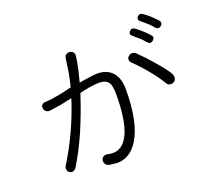

<svg xmlns="http://www.w3.org/2000/svg" viewBox="-126 -967 1253 1112"><g transform="rotate(-20 500.0 -410.5)"><path d="M343.8 -696.3Q337.9 -651.4 331.1 -611.3Q323.2 -569.3 313.5 -531.2H309.6Q264.6 -519.5 236.3 -514.6Q189.5 -504.9 149.4 -502.9Q133.8 -502.9 126 -494.1Q118.2 -485.4 120.1 -473.6Q121.1 -461.9 129.9 -454.1Q139.6 -445.3 155.3 -446.3Q186.5 -450.2 219.7 -456.1Q238.3 -459 271.5 -466.8L295.9 -471.7Q265.6 -377 222.7 -284.2Q179.7 -192.4 131.8 -116.2Q124 -104.5 127 -91.8Q128.9 -81.1 138.7 -74.2Q148.4 -67.4 159.2 -69.3Q171.9 -72.3 181.6 -86.9Q228.5 -163.1 273.4 -263.7Q317.4 -365.2 355.5 -482.4Q391.6 -491.2 416 -495.1Q453.1 -501 476.6 -501Q518.6 -501 534.2 -477.5Q547.9 -457 547.9 -405.3Q547.9 -248 512.7 -168Q470.7 -74.2 383.8 -94.7Q367.2 -98.6 356.4 -91.8Q345.7 -85 343.8 -72.3Q340.8 -59.6 347.7 -48.8Q355.5 -37.1 372.1 -33.2L383.8 -32.2Q395.5 -30.3 401.4 -30.3Q410.2 -28.3 418 -28.3Q499 -28.3 548.8 -110.4Q610.4 -210 610.4 -413.1Q610.4 -476.6 581.1 -513.7Q547.9 -554.7 485.4 -554.7Q472.7 -554.7 449.2 -551.8Q434.6 -549.8 400.4 -544.9L372.1 -540Q381.8 -575.2 389.6 -609.4Q399.4 -652.3 404.3 -692.4Q406.2 -707 398.4 -715.8Q390.6 -724.6 377.9 -726.6Q365.2 -727.5 355.5 -720.7Q344.7 -712.9 343.8 -696.3ZM740.2 -585Q728.5 -596.7 714.8 -596.7Q702.1 -596.7 693.4 -587.9Q683.6 -580.1 683.6 -569.3Q682.6 -556.6 693.4 -546.9Q735.4 -506.8 774.4 -459Q816.4 -408.2 841.8 -364.3Q848.6 -353.5 861.3 -351.6Q874 -349.6 884.8 -355.5Q895.5 -363.3 898.4 -376Q901.4 -390.6 891.6 -408.2Q870.1 -442.4 824.2 -495.1Q781.2 -545.9 740.2 -585ZM853.5 -787.1Q834 -800.8 820.3 -785.2Q805.7 -768.6 825.2 -752.9Q846.7 -736.3 862.3 -721.7Q878.9 -706.1 889.6 -692.4Q907.2 -671.9 925.8 -687.5Q943.4 -703.1 926.8 -721.7Q907.2 -742.2 892.6 -755.9Q871.1 -775.4 853.5 -787.1ZM781.2 -723.6Q761.7 -737.3 748 -720.7Q733.4 -704.1 752.9 -689.5Q775.4 -670.9 790 -657.2Q806.6 -641.6 817.4 -627.9Q835 -607.4 853.5 -624Q871.1 -639.6 854.5 -657.2Q837.9 -675.8 820.3 -691.4Q799.8 -710 781.2 -723.6Z"/></g></svg>

Font: GulimChe
Style: Regular
Weight: 400
Monospace: yes
Version: Version 2.21